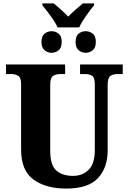

<svg xmlns="http://www.w3.org/2000/svg" viewBox="-20 -1090 751 1120"><path d="M366 10Q495 10 551.5 -51Q608 -112 608 -212V-595Q608 -637 624.5 -647.5Q641 -658 665 -658H696V-714H447V-658H477Q501 -658 517 -648Q533 -638 533 -599V-214Q533 -135 497 -99.5Q461 -64 406 -64Q344 -64 308.5 -95.5Q273 -127 273 -210V-595Q273 -637 290 -647.5Q307 -658 330 -658H360V-714H15V-658H46Q69 -658 86 -648Q103 -638 103 -599V-218Q103 -95 175.5 -42.5Q248 10 366 10ZM316 -930H442Q455 -959 482 -997.5Q509 -1036 529 -1059V-1070H463Q447 -1057 421 -1034Q395 -1011 378 -993Q361 -1011 335.5 -1034Q310 -1057 294 -1070H227V-1059Q247 -1036 275 -997.5Q303 -959 316 -930ZM281 -782Q303 -782 321.5 -796.5Q340 -811 340 -845Q340 -880 321.5 -894Q303 -908 281 -908Q259 -908 240.5 -894Q222 -880 222 -845Q222 -811 240.5 -796.5Q259 -782 281 -782ZM480 -782Q502 -782 520.5 -796.5Q539 -811 539 -845Q539 -880 520.5 -894Q502 -908 480 -908Q457 -908 439 -894Q421 -880 421 -845Q421 -811 439 -796.5Q457 -782 480 -782Z"/></svg>

Font: Noto Serif SemiCondensed Extra
Style: Regular
Weight: 800
Width: 4
Designer: Monotype Design Team
Foundry: Monotype Imaging Inc.
Version: Version 1.002